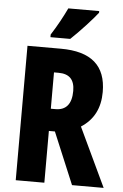

<svg xmlns="http://www.w3.org/2000/svg" viewBox="-61 -973 651 1016"><g transform="rotate(5 264.5 -465.0)"><path d="M424 -921V-930H260C239 -886 213 -837 179 -784V-770H284C332 -815 396 -885 424 -921ZM239 -714H62V0H214V-275H246L361 0H529L381 -313C448 -356 480 -420 480 -505C480 -645 401 -714 239 -714ZM238 -586C296 -586 324 -557 324 -497C324 -428 295 -393 239 -393H214V-586Z"/></g></svg>

Font: Noto Sans Khmer UI ExtraCondensed ExtraBold
Style: Regular
Weight: 800
Width: 2
Designer: Danh Hong and the Monotype Design Team
Foundry: Monotype Imaging Inc.
Version: Version 2.002